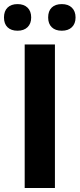

<svg xmlns="http://www.w3.org/2000/svg" viewBox="-33 -935 396 955"><path d="M89.8 0V-713.9H240.2V0ZM206.5 -848.1Q206.5 -880.4 224.4 -897.5Q242.2 -914.6 274.4 -914.6Q306.6 -914.6 324.7 -896.7Q342.8 -878.9 342.8 -848.1Q342.8 -817.4 324.7 -799.8Q306.6 -782.2 274.4 -782.2Q242.2 -782.2 224.4 -799.6Q206.5 -816.9 206.5 -848.1ZM-13.2 -848.1Q-13.2 -879.9 4.6 -897.2Q22.5 -914.6 54.2 -914.6Q85.9 -914.6 104 -897Q122.1 -879.4 122.1 -848.1Q122.1 -817.4 104 -799.8Q85.9 -782.2 54.2 -782.2Q22.5 -782.2 4.6 -799.3Q-13.2 -816.4 -13.2 -848.1Z"/></svg>

Font: Viking Open Sans
Style: Bold
Weight: 700
Foundry: Ascender Corporation
Version: Version 2.001